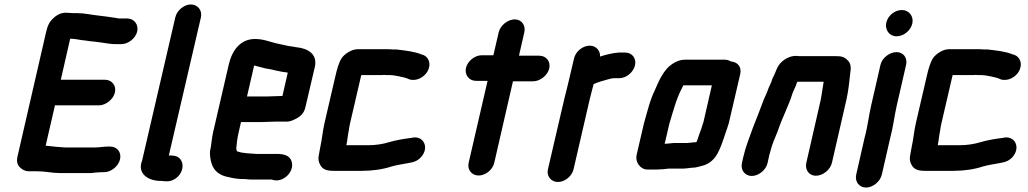

<svg xmlns="http://www.w3.org/2000/svg" viewBox="-20 -739 4617 862"><path d="M249 38H384C398 38 408 35 422 35C428 34 433 34 438 34H448C479 34 512 7 519 -24C526 -55 506 -81 475 -81H465C446 -81 425 -77 408 -77H278C271 -77 265 -77 258 -78L232 -80C216 -81 202 -84 185 -85L227 -267C229 -266 230 -266 231 -266H424C455 -266 489 -293 496 -324C503 -355 482 -381 451 -381H253L295 -565H300C315 -565 332 -561 346 -559L364 -557L384 -554L405 -552C417 -551 446 -546 456 -545L469 -543C477 -542 486 -541 496 -541H525C556 -541 589 -567 596 -598C603 -629 582 -656 551 -656H514C509 -657 504 -658 497 -659C475 -662 445 -667 423 -669C391 -672 361 -680 327 -680H309C298 -680 287 -682 276 -682C258 -682 242 -676 227 -664C202 -643 194 -627 186 -591L58 -34C54 -16 57 0 69 12C81 24 95 30 109 30H149C185 30 212 38 249 38Z M767 -661 618 -18C596 37 640 70 693 73C700 73 706 73 713 74L724 75C740 76 755 72 769 62C815 29 807 -36 759 -40L748 -41H738L882 -661C889 -692 868 -719 837 -719C806 -719 774 -692 767 -661Z M1180 -306H1089L1121 -445C1137 -441 1155 -436 1171 -432L1194 -428C1213 -424 1231 -419 1250 -416L1267 -414C1269 -413 1270 -413 1272 -413L1248 -308H1242C1229 -308 1195 -306 1180 -306ZM1216 -193H1269C1282 -193 1297 -199 1316 -210C1335 -221 1346 -236 1351 -257L1394 -441C1405 -496 1363 -522 1310 -527L1293 -530L1278 -532C1260 -535 1239 -541 1218 -545C1189 -552 1162 -564 1125 -564C1060 -564 1022 -514 1007 -449L936 -142C930 -114 929 -86 923 -61C921 -44 925 -22 929 -8C939 28 966 50 1010 57C1030 62 1050 65 1075 65H1082C1090 66 1098 67 1105 67H1200L1206 69C1254 82 1304 29 1289 -15C1281 -39 1258 -48 1223 -48H1131C1122 -48 1112 -50 1101 -50C1095 -50 1078 -52 1073 -53C1066 -53 1052 -57 1047 -59H1044V-60C1043 -62 1040 -70 1041 -75C1043 -96 1045 -117 1051 -143L1062 -191H1153C1168 -191 1202 -193 1216 -193Z M1411 -40C1408 -26 1410 -12 1418 2C1429 22 1447 28 1479 28H1605C1654 28 1701 21 1739 8C1753 4 1770 1 1786 -2C1821 -9 1846 -8 1869 -32C1911 -77 1880 -134 1827 -120C1795 -116 1758 -110 1728 -101C1699 -92 1667 -87 1631 -87H1535C1540 -109 1541 -131 1546 -154C1547 -163 1549 -174 1552 -187L1601 -398C1602 -401 1602 -402 1603 -402H1696C1701 -403 1707 -403 1713 -402H1728C1752 -402 1774 -395 1795 -391L1808 -387L1817 -383C1849 -372 1885 -393 1899 -418C1919 -453 1903 -483 1881 -492L1871 -495C1840 -508 1800 -512 1759 -517H1741C1734 -518 1729 -518 1723 -518H1585C1558 -518 1527 -497 1514 -478C1502 -461 1492 -425 1486 -398L1437 -187C1428 -148 1426 -114 1418 -79C1415 -67 1414 -53 1411 -40Z M2219 -594 2195 -491H2143C2112 -491 2079 -465 2072 -434C2065 -403 2086 -376 2117 -376H2169L2084 -8C2077 23 2098 49 2129 49C2160 49 2192 23 2199 -8L2283 -374H2374C2405 -374 2439 -401 2446 -432C2453 -463 2432 -489 2401 -489H2310L2334 -594C2341 -625 2322 -652 2291 -652C2260 -652 2226 -625 2219 -594Z M2831 -446C2838 -477 2818 -503 2787 -503H2757C2731 -501 2702 -494 2677 -486C2676 -485 2675 -485 2674 -485C2676 -510 2657 -534 2628 -534C2596 -534 2564 -508 2557 -476L2533 -374C2528 -351 2519 -318 2513 -293L2440 21C2433 52 2454 78 2485 78C2516 78 2548 52 2555 21L2628 -295C2633 -317 2640 -340 2645 -361L2647 -362C2664 -370 2688 -377 2707 -382C2716 -384 2727 -388 2737 -388H2761C2792 -388 2824 -415 2831 -446Z M3064 -97H3005C2995 -96 2985 -95 2974 -94C2971 -94 2967 -94 2964 -93L2985 -183C3002 -239 3016 -294 3040 -340L3048 -356H3176L3138 -190C3135 -183 3134 -178 3133 -175C3131 -169 3129 -162 3126 -154L3118 -132L3111 -111C3110 -108 3109 -105 3107 -101C3102 -100 3098 -100 3093 -100C3085 -99 3073 -97 3064 -97ZM2885 22H2931C2946 22 2967 20 2982 18H3038C3045 18 3053 18 3061 17L3078 15C3082 14 3086 14 3089 14C3098 14 3108 12 3119 9C3149 2 3168 -6 3189 -31C3207 -54 3219 -87 3230 -120L3237 -141C3243 -159 3246 -165 3252 -186L3303 -405C3311 -438 3293 -460 3262 -463C3253 -468 3244 -471 3234 -471H3054C3035 -471 3016 -464 2997 -451C2962 -428 2939 -380 2920 -334C2898 -290 2886 -237 2871 -185L2838 -43C2831 -12 2854 21 2885 22Z M3426 -7 3432 -34C3433 -39 3434 -46 3438 -57C3446 -92 3459 -118 3472 -151C3491 -209 3521 -264 3538 -320L3543 -332C3547 -340 3550 -347 3553 -354L3557 -366C3557 -367 3558 -369 3560 -372H3678L3674 -348C3671 -331 3669 -311 3665 -292L3600 -8C3593 23 3612 50 3643 50C3674 50 3708 23 3715 -8L3780 -291C3789 -331 3793 -372 3797 -408C3802 -438 3800 -455 3784 -470C3770 -484 3757 -487 3731 -487H3574C3567 -487 3562 -487 3557 -488C3526 -490 3493 -470 3477 -447C3468 -434 3464 -421 3458 -407C3451 -393 3447 -386 3443 -371C3438 -359 3430 -345 3426 -331L3422 -321C3418 -313 3414 -303 3409 -292C3393 -248 3377 -208 3360 -165C3345 -122 3328 -82 3317 -34L3311 -7C3304 24 3324 51 3355 51C3386 51 3419 24 3426 -7Z M3933 -448 3891 -265C3880 -217 3875 -168 3862 -122L3824 45C3817 76 3837 103 3868 103C3899 103 3932 76 3939 45L3977 -121C3990 -168 3995 -217 4006 -265L4048 -448C4055 -479 4036 -505 4005 -505C3974 -505 3940 -479 3933 -448ZM3959 -637C3952 -605 3973 -576 4005 -576C4037 -576 4069 -602 4076 -634C4083 -666 4061 -694 4029 -694C3997 -694 3966 -669 3959 -637Z M4066 -40C4063 -26 4065 -12 4073 2C4084 22 4102 28 4134 28H4260C4309 28 4356 21 4394 8C4408 4 4425 1 4441 -2C4476 -9 4501 -8 4524 -32C4566 -77 4535 -134 4482 -120C4450 -116 4413 -110 4383 -101C4354 -92 4322 -87 4286 -87H4190C4195 -109 4196 -131 4201 -154C4202 -163 4204 -174 4207 -187L4256 -398C4257 -401 4257 -402 4258 -402H4351C4356 -403 4362 -403 4368 -402H4383C4407 -402 4429 -395 4450 -391L4463 -387L4472 -383C4504 -372 4540 -393 4554 -418C4574 -453 4558 -483 4536 -492L4526 -495C4495 -508 4455 -512 4414 -517H4396C4389 -518 4384 -518 4378 -518H4240C4213 -518 4182 -497 4169 -478C4157 -461 4147 -425 4141 -398L4092 -187C4083 -148 4081 -114 4073 -79C4070 -67 4069 -53 4066 -40Z"/></svg>

Font: Electronic
Style: UltHvIt
Weight: 900
Version: Version 1.011